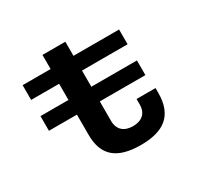

<svg xmlns="http://www.w3.org/2000/svg" viewBox="-148 -855 1074 1043"><g transform="rotate(-30 389.0 -334.0)"><path d="M235 -179C235 -51.5 302 11.5 455 11.5C596.5 11.5 677 -44 677 -187.5V-217H558V-182C558 -125.5 521 -98.5 468.5 -98.5C413.5 -98.5 378.5 -128 378.5 -183V-305.5H664.5V-397.5H378.5V-499H664.5V-591.5H378.5V-680H235V-591.5H59.5V-499H235V-397.5H59.5V-305.5H235Z"/></g></svg>

Font: Monaspace Neon Wide
Style: Bold
Weight: 700
Width: 7
Designer: Riley Cran & the Lettermatic Team
Foundry: Lettermatic
Version: Version 1.000 (Monaspace Neon)